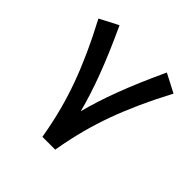

<svg xmlns="http://www.w3.org/2000/svg" viewBox="-170 -787 926 926"><g transform="rotate(45 293.0 -324.0)"><path d="M293 -219.7Q336.9 -392.6 450.2 -636.2L454.6 -645.5L463.4 -641.1L540.5 -601.1L549.3 -596.2L544.9 -587.9Q464.8 -437 414.6 -299.3Q364.3 -161.6 338.4 -10.3L336.9 -2H328.6H257.8H249.5L248 -10.3Q222.2 -161.6 171.9 -299.3Q121.6 -437 41.5 -587.9L37.1 -596.2L45.9 -601.1L123 -641.1L131.8 -645.5L136.2 -636.2Q248.5 -394.5 293 -219.7Z"/></g></svg>

Font: Shabnam Medium FD-WOL
Style: Medium-FD-WOL
Weight: 500
Foundry: DejaVu fonts team - Redesigned by Saber Rastikerdar - Based on Vazir font
Version: Version 5.0.1